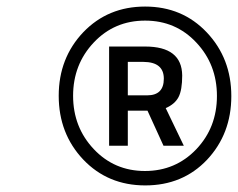

<svg xmlns="http://www.w3.org/2000/svg" viewBox="-20 -727 726 586"><path d="M370.1 -538.1V-436H429.2Q480 -436 480 -486.8Q480 -537.6 418 -538.1ZM422.9 -585Q535.2 -585 536.1 -496.6Q536.1 -452.1 524.9 -430.7Q513.7 -409.2 485.8 -397L541 -282.2H479L430.2 -389.2H370.1V-282.2H313V-585ZM579.1 -271.5Q642.1 -337.9 642.1 -434.1Q642.1 -530.3 579.1 -597.2Q516.6 -664.1 422.9 -664.1Q329.1 -664.1 266.1 -597.2Q203.1 -530.3 203.1 -434.6Q203.1 -338.9 266.1 -272Q329.1 -205.1 422.4 -205.1Q515.6 -205.1 579.1 -271.5ZM422.9 -707Q536.6 -707 611.3 -627.9Q686 -548.8 686 -433.6Q686 -318.4 611.8 -239.3Q537.6 -161.1 423.3 -161.1Q309.1 -161.1 233.9 -240.2Q159.2 -319.3 159.2 -434.6Q159.2 -549.8 234.4 -628.9Q309.6 -707 422.9 -707Z"/></svg>

Font: TitilliumWeb-Italic
Style: Italic
Weight: 400
Italic angle: -13°
Version: Version 1.001;PS 57.000;hotconv 1.0.70;makeotf.lib2.5.55311